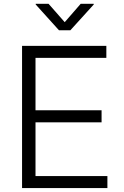

<svg xmlns="http://www.w3.org/2000/svg" viewBox="-20 -962 632 982"><path d="M92.8 0V-727.5H523.9V-666H161.6V-397.9H499.5V-336.4H161.6V-61.5H529.3V0ZM228.5 -942.4 311 -848.6 392.6 -942.4H459.5V-939L339.8 -807.1H281.7L162.6 -939V-942.4Z"/></svg>

Font: Inter 17pt Light
Style: Regular
Weight: 300
Version: Version 4.001;git-66647c0bb